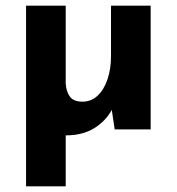

<svg xmlns="http://www.w3.org/2000/svg" viewBox="-20 -457 624 678"><path d="M213 21Q154 21 116 -17.5Q78 -56 76 -114L212 -96V201H72V-110V-437H212V-162Q214 -133 227 -115.5Q240 -98 271 -98Q302 -98 324.5 -119Q347 -140 359.5 -176.5Q372 -213 372 -259V-437H512V0H385L372 -87L376 -71Q354 -30 313 -4.5Q272 21 213 21Z"/></svg>

Font: Reem Kufi Fun
Style: Bold
Weight: 700
Designer: Khaled Hosny
Version: Version 1.005